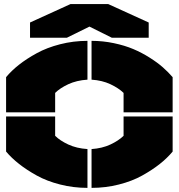

<svg xmlns="http://www.w3.org/2000/svg" viewBox="-20 -910 875 940"><path d="M307.1 -725.1H127V-799.8L325.2 -890.1H509.8L708 -799.8V-725.1H527.8L418 -779.8ZM9.8 -168V-339.8H250V-245.1Q273.4 -221.7 314.2 -202.6Q355 -183.6 408.2 -180.2V9.8Q339.4 9.8 274.7 -6.6Q210 -22.9 160.2 -50.5Q110.4 -78.1 73.5 -107.2Q36.6 -136.2 9.8 -168ZM9.8 -359.9V-532.2Q36.1 -564 73 -593Q109.9 -622.1 159.7 -649.4Q209.5 -676.8 274.4 -693.4Q339.4 -710 408.2 -710V-520Q355 -516.6 314.2 -497.6Q273.4 -478.5 250 -455.1V-359.9ZM428.2 9.8V-180.2Q480 -183.6 520.3 -202.4Q560.5 -221.2 585 -245.1V-339.8H825.2V-168Q798.8 -136.2 762.2 -107.2Q725.6 -78.1 676 -50.5Q626.5 -22.9 561.8 -6.6Q497.1 9.8 428.2 9.8ZM428.2 -520V-710Q483.9 -710 537.4 -698.7Q590.8 -687.5 632.8 -669.7Q674.8 -651.9 712.6 -627.9Q750.5 -604 777.1 -580.6Q803.7 -557.1 825.2 -532.2V-359.9H585V-455.1Q560.5 -479 520.3 -497.8Q480 -516.6 428.2 -520Z"/></svg>

Font: Nastup Basic
Style: Regular
Weight: 400
Designer: Maksym Kobuzan
Foundry: Zakznak
Version: Version 1.020;FEAKit 1.0